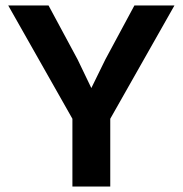

<svg xmlns="http://www.w3.org/2000/svg" viewBox="-20 -680 666 700"><path d="M382 -247V0H244V-247L10 -660H157L263 -463L313 -359L364 -463L470 -660H616Z"/></svg>

Font: Work Sans SemiBold
Style: Regular
Weight: 600
Designer: Wei Huang
Foundry: Wei Huang
Version: Version 1.500